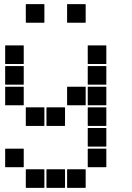

<svg xmlns="http://www.w3.org/2000/svg" viewBox="-20 -715 640 930"><path d="M307 -695H393Q395 -695 395 -693V-607Q395 -605 393 -605H307Q305 -605 305 -607V-693Q305 -695 307 -695ZM107 -695H193Q195 -695 195 -693V-607Q195 -605 193 -605H107Q105 -605 105 -607V-693Q105 -695 107 -695ZM407 -495H493Q495 -495 495 -493V-407Q495 -405 493 -405H407Q405 -405 405 -407V-493Q405 -495 407 -495ZM7 -495H93Q95 -495 95 -493V-407Q95 -405 93 -405H7Q5 -405 5 -407V-493Q5 -495 7 -495ZM407 -395H493Q495 -395 495 -393V-307Q495 -305 493 -305H407Q405 -305 405 -307V-393Q405 -395 407 -395ZM7 -395H93Q95 -395 95 -393V-307Q95 -305 93 -305H7Q5 -305 5 -307V-393Q5 -395 7 -395ZM407 -295H493Q495 -295 495 -293V-207Q495 -205 493 -205H407Q405 -205 405 -207V-293Q405 -295 407 -295ZM307 -295H393Q395 -295 395 -293V-207Q395 -205 393 -205H307Q305 -205 305 -207V-293Q305 -295 307 -295ZM7 -295H93Q95 -295 95 -293V-207Q95 -205 93 -205H7Q5 -205 5 -207V-293Q5 -295 7 -295ZM407 -195H493Q495 -195 495 -193V-107Q495 -105 493 -105H407Q405 -105 405 -107V-193Q405 -195 407 -195ZM207 -195H293Q295 -195 295 -193V-107Q295 -105 293 -105H207Q205 -105 205 -107V-193Q205 -195 207 -195ZM107 -195H193Q195 -195 195 -193V-107Q195 -105 193 -105H107Q105 -105 105 -107V-193Q105 -195 107 -195ZM407 -95H493Q495 -95 495 -93V-7Q495 -5 493 -5H407Q405 -5 405 -7V-93Q405 -95 407 -95ZM407 5H493Q495 5 495 7V93Q495 95 493 95H407Q405 95 405 93V7Q405 5 407 5ZM7 5H93Q95 5 95 7V93Q95 95 93 95H7Q5 95 5 93V7Q5 5 7 5ZM307 105H393Q395 105 395 107V193Q395 195 393 195H307Q305 195 305 193V107Q305 105 307 105ZM207 105H293Q295 105 295 107V193Q295 195 293 195H207Q205 195 205 193V107Q205 105 207 105ZM107 105H193Q195 105 195 107V193Q195 195 193 195H107Q105 195 105 193V107Q105 105 107 105Z"/></svg>

Font: Pixel Panel Black
Style: Regular
Weight: 900
Monospace: yes
Designer: Óliver Lalan
Foundry: Óliver Lalan
Version: Version 1.000; ttfautohint (v1.8.4.7-5d5b-dirty);gftools[0.9